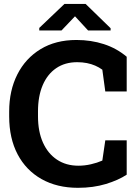

<svg xmlns="http://www.w3.org/2000/svg" viewBox="-20 -919 685 950"><path d="M365.7 10.3Q262.2 10.3 185.5 -33Q108.9 -76.2 67.1 -155.5Q25.4 -234.9 25.4 -343.3V-367.2Q25.4 -470.7 65.7 -550.5Q106 -630.4 180.7 -675.8Q255.4 -721.2 358.4 -721.2Q430.7 -721.2 493.9 -700.7Q557.1 -680.2 606.9 -638.2V-466.3H501L486.3 -574.2Q470.2 -585.9 451.2 -594.2Q432.1 -602.5 409.9 -606.9Q387.7 -611.3 361.8 -611.3Q301.3 -611.3 257.8 -581.5Q214.4 -551.8 191.2 -497.3Q168 -442.9 168 -368.2V-343.3Q168 -268.6 192.4 -213.9Q216.8 -159.2 261.7 -129.2Q306.6 -99.1 368.2 -99.1Q398.9 -99.1 429.9 -106.2Q460.9 -113.3 486.3 -124.5L501 -224.6H606.9V-54.7Q565.4 -27.3 503.4 -8.5Q441.4 10.3 365.7 10.3ZM174.3 -768.1V-780.8L298.8 -899.4H403.8L527.3 -779.3V-768.1H416L351.1 -838.4L284.2 -768.1Z"/></svg>

Font: Roboto Slab LO
Style: Bold
Weight: 700
Designer: Google
Version: Version 2.000